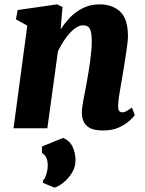

<svg xmlns="http://www.w3.org/2000/svg" viewBox="-20 -588 666 880"><path d="M258 -453.5Q274.5 -479 293.5 -500Q312.5 -521 334.8 -536.2Q357 -551.5 382.5 -559.8Q408 -568 437 -568Q494 -568 530.2 -535.2Q566.5 -502.5 566.5 -420Q566.5 -405.5 562.2 -374.5Q558 -343.5 552.5 -308.8Q547 -274 542.5 -247Q538.5 -222 533.5 -195Q528.5 -168 525 -143.2Q521.5 -118.5 521.5 -100.5Q521.5 -82.5 527.5 -77.8Q533.5 -73 540 -73Q548.5 -73 558 -77.8Q567.5 -82.5 584.5 -95L598 -60.5Q593 -53 575 -36Q557 -19 526.5 -4.5Q496 10 452.5 10Q410 10 389.2 -2.8Q368.5 -15.5 361.8 -34.5Q355 -53.5 355 -72Q355 -83 357.2 -99Q359.5 -115 363.2 -134.5Q367 -154 371 -175Q375 -196 378.5 -216Q382 -236 386 -259.8Q390 -283.5 393.2 -308.5Q396.5 -333.5 398.8 -357.8Q401 -382 400.5 -403.5Q400 -431 395.8 -445.8Q391.5 -460.5 382.8 -466.2Q374 -472 360.5 -472Q346 -472 330.5 -462.5Q315 -453 300 -436.5Q285 -420 271 -398.5Q257 -377 245.5 -352.5L197 0H42L105 -470.5L53 -499.5L61 -542L241.5 -568L266.5 -556ZM230 272 176.5 250 177 238.5Q185.5 233.5 192.8 209.5Q200 185.5 198.5 162.5Q198 148 192 134.8Q186 121.5 172 112.5V83.5L269.5 44Q300 57 313 85.5Q326 114 326 145.5Q326.5 177 309.8 204Q293 231 270.5 249Q248 267 230 272Z"/></svg>

Font: Merriweather Light 18pt Black
Style: Italic
Weight: 900
Italic angle: -7.8°
Version: Version 2.101